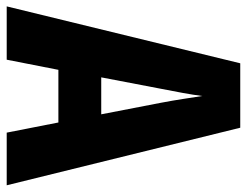

<svg xmlns="http://www.w3.org/2000/svg" viewBox="-104 -650 754 587"><g transform="rotate(90 273.5 -357.0)"><path d="M386 0H547L371 -714H174L0 0H163L194 -158H355ZM295 -470 330 -289H217L252 -472C260 -513 270 -564 274 -598C280 -560 285 -522 295 -470Z"/></g></svg>

Font: Noto Sans Gujarati UI ExtraCondensed ExtraBold
Style: Regular
Weight: 800
Width: 2
Designer: Jelle Bosma - Monotype Design Team, Universal Thirst
Foundry: Monotype Imaging Inc.
Version: Version 2.106